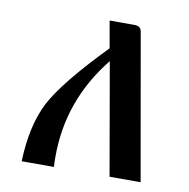

<svg xmlns="http://www.w3.org/2000/svg" viewBox="-63 -562 615 624"><g transform="rotate(10 244.5 -250.0)"><path d="M47.9 0Q51.8 -118.2 91.3 -195.3Q130.9 -272.5 265.6 -411.1L250 -500H332Q352.5 -500 355.5 -483.4L440.4 0H337.9L273.4 -370.1Q153.3 -220.7 153.3 -34.2Q153.3 -10.7 154.3 0Z"/></g></svg>

Font: TriodPostnaja
Style: Medium
Weight: 500
Version: 20110805